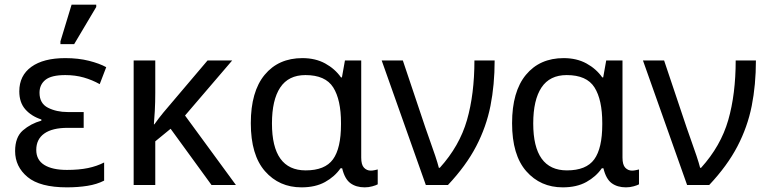

<svg xmlns="http://www.w3.org/2000/svg" viewBox="-20 -796 3302 826"><path d="M268 10Q152 10 98.5 -34.5Q45 -79 45 -146Q45 -206 78.5 -235Q112 -264 158 -277V-282Q115 -296 89 -325.5Q63 -355 63 -403Q63 -471 115 -508.5Q167 -546 261 -546Q317 -546 362.5 -534.5Q408 -523 437 -507L409 -434Q377 -452 340.5 -462.5Q304 -473 261 -473Q201 -473 175.5 -452.5Q150 -432 150 -397Q150 -351 186.5 -332.5Q223 -314 271 -314H340V-246H271Q205 -246 170.5 -221.5Q136 -197 136 -151Q136 -108 170.5 -86.5Q205 -65 268 -65Q320 -65 358.5 -73Q397 -81 428 -97V-19Q397 -3 356 3.5Q315 10 268 10ZM240 -606V-618L288 -776H394V-766L299 -606Z M979 -536 776 -299 995 0H890L714 -242L648 -188V0H555V-536H648V-397Q648 -357 646 -319Q644 -281 642 -261H644Q653 -274 663.5 -287.5Q674 -301 683 -312L873 -536Z M1277 10Q1181 10 1120 -59.5Q1059 -129 1059 -266Q1059 -402 1118.5 -474Q1178 -546 1281 -546Q1337 -546 1379 -523Q1421 -500 1447 -463H1451L1464 -536H1534V-118Q1534 -87 1546 -74.5Q1558 -62 1575 -62Q1583 -62 1592 -64Q1601 -66 1605 -67V-3Q1598 1 1582 5.5Q1566 10 1549 10Q1512 10 1487.5 -8Q1463 -26 1452 -72H1445Q1420 -36 1378.5 -13Q1337 10 1277 10ZM1295 -63Q1378 -63 1412.5 -110.5Q1447 -158 1447 -261V-267Q1447 -367 1413.5 -420Q1380 -473 1294 -473Q1221 -473 1185.5 -419.5Q1150 -366 1150 -265Q1150 -63 1295 -63Z M1812 0 1622 -536H1713L1810 -247Q1818 -223 1830 -190Q1842 -157 1852.5 -125.5Q1863 -94 1868 -74H1872Q1957 -168 1989 -279.5Q2021 -391 2021 -536H2108Q2108 -431 2090 -340.5Q2072 -250 2028.5 -166.5Q1985 -83 1907 0Z M2401 10Q2305 10 2244 -59.5Q2183 -129 2183 -266Q2183 -402 2242.5 -474Q2302 -546 2405 -546Q2461 -546 2503 -523Q2545 -500 2571 -463H2575L2588 -536H2658V-118Q2658 -87 2670 -74.5Q2682 -62 2699 -62Q2707 -62 2716 -64Q2725 -66 2729 -67V-3Q2722 1 2706 5.5Q2690 10 2673 10Q2636 10 2611.5 -8Q2587 -26 2576 -72H2569Q2544 -36 2502.5 -13Q2461 10 2401 10ZM2419 -63Q2502 -63 2536.5 -110.5Q2571 -158 2571 -261V-267Q2571 -367 2537.5 -420Q2504 -473 2418 -473Q2345 -473 2309.5 -419.5Q2274 -366 2274 -265Q2274 -63 2419 -63Z M2936 0 2746 -536H2837L2934 -247Q2942 -223 2954 -190Q2966 -157 2976.5 -125.5Q2987 -94 2992 -74H2996Q3081 -168 3113 -279.5Q3145 -391 3145 -536H3232Q3232 -431 3214 -340.5Q3196 -250 3152.5 -166.5Q3109 -83 3031 0Z"/></svg>

Font: Noto Sans Living
Style: Regular
Weight: 400
Designer: Monotype Design Team
Foundry: Monotype Imaging Inc.
Version: Version 2.013; ttfautohint (v1.8.4.7-5d5b)